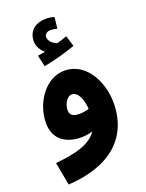

<svg xmlns="http://www.w3.org/2000/svg" viewBox="-177 -828 868 1143"><g transform="rotate(-20 257.5 -257.0)"><path d="M160 -481C231 -494 310 -517 362 -536L341 -605C321 -597 300 -590 278 -584C255 -592 227 -612 227 -640C227 -658 243 -671 264 -671C280 -671 294 -668 307 -665L315 -736C300 -741 282 -744 260 -744C206 -744 149 -715 149 -641C149 -608 168 -580 191 -561C179 -559 164 -556 143 -553ZM53 230C323 214 471 82 471 -138C471 -264 400 -416 260 -416C138 -416 51 -284 51 -159C51 -52 129 -8 221 -8C248 -8 272 -12 293 -20C252 45 162 71 26 84ZM198 -188C198 -222 220 -268 254 -268C291 -268 314 -218 319 -153C298 -146 277 -143 258 -143C216 -143 198 -158 198 -188Z"/></g></svg>

Font: Noto Sans Arabic UI XBd
Style: Regular
Weight: 800
Designer: Monotype Design Team, Nadine Chahine and Nizar Qandah
Foundry: Monotype Imaging Inc.
Version: Version 2.010